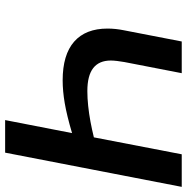

<svg xmlns="http://www.w3.org/2000/svg" viewBox="-10 -718 728 748"><g transform="rotate(90 354.0 -344.0)"><path d="M498.5 -260.7Q429.2 -240.2 381.8 -232.2Q334.5 -224.1 293 -224.1Q193.4 -224.1 142.3 -268.8Q91.3 -313.5 91.3 -398.9Q91.3 -430.2 98.1 -463.4L141.6 -688H265.1L221.7 -464.4Q219.2 -450.7 217.5 -436Q215.8 -421.4 215.8 -411.6Q215.8 -366.2 245.1 -343.3Q274.4 -320.3 335 -320.3Q362.3 -320.3 392.6 -323.5Q422.9 -326.7 454.1 -332.5Q485.4 -338.4 515.1 -345.7L581.1 -688H708L574.7 0H447.8Z"/></g></svg>

Font: Arimo SemiBold
Style: Italic
Weight: 600
Italic angle: -12°
Version: Version 1.33